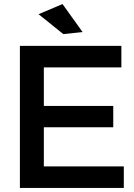

<svg xmlns="http://www.w3.org/2000/svg" viewBox="-20 -926 661 946"><path d="M78 -700V0H590V-106H196V-299H538V-404H196V-594H578V-700ZM288 -906 170 -856 292 -758 387 -768Z"/></svg>

Font: Argentum Sans
Style: Regular
Weight: 400
Designer: Julieta Ulanovsky
Foundry: Julieta Ulanovsky
Version: Version 5.001;March 29, 2019;FontCreator 11.5.0.2425 64-bit